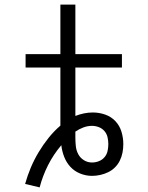

<svg xmlns="http://www.w3.org/2000/svg" viewBox="-20 -755 640 833"><path d="M152 58 89 43Q99 7 113.5 -27.5Q128 -62 147.5 -94.5Q167 -127 190.5 -156.5Q214 -186 242 -210V-462H91V-520H242V-735H307V-520H509V-462H307V-252Q325 -259 344 -263Q363 -267 383 -267Q410 -267 436 -258Q462 -249 480.5 -229.5Q499 -210 507 -183.5Q515 -157 515 -130Q515 -111 511.5 -93Q508 -75 500 -58.5Q492 -42 479 -29Q466 -16 449.5 -8Q433 0 415 4Q397 8 379 8Q353 8 328 -2Q303 -12 285.5 -31Q268 -50 258.5 -74.5Q249 -99 246 -125Q212 -85 188.5 -38.5Q165 8 152 58ZM379 -50Q394 -50 408.5 -55.5Q423 -61 433 -72.5Q443 -84 446.5 -99Q450 -114 450 -130Q450 -145 446.5 -160Q443 -175 433 -186.5Q423 -198 408.5 -203.5Q394 -209 379 -209Q360 -209 341.5 -202Q323 -195 307 -184Q307 -177 307 -170.5Q307 -164 307 -157Q307 -139 309 -120.5Q311 -102 319.5 -86Q328 -70 344 -60Q360 -50 379 -50Z"/></svg>

Font: Iosevka SS04 Light Extended
Style: Regular
Weight: 300
Width: 7
Monospace: yes
Designer: Belleve Invis
Foundry: Belleve Invis
Version: Version 19.0.0; ttfautohint (v1.8.4)